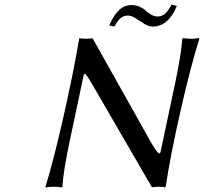

<svg xmlns="http://www.w3.org/2000/svg" viewBox="-20 -814 889 837"><path d="M325.2 -645 327.1 -647.9Q335 -645 355 -645L383.8 -647L632.8 -203.1Q664.1 -147.5 673.8 -145L679.2 -148.9L742.2 -444.8Q768.1 -565.9 774.9 -645L776.9 -647.9Q794.9 -645 812 -645Q829.1 -645 847.2 -647.9L849.1 -645Q811.5 -526.4 767.8 -334.2Q724.1 -142.1 702.1 0L699.2 2.9Q691.9 0 671.9 0L642.1 2L377 -455.1Q359.4 -485.8 350.1 -493.2L345.2 -488.8L284.2 -200.2Q256.8 -73.2 252 0L249 2.9Q231 0 214.8 0Q197.3 0 179.2 2.9L178.2 0Q213.9 -115.7 257.1 -306.9Q300.3 -498 325.2 -645ZM667 -742.2Q684.6 -742.2 698 -752.9Q711.4 -763.7 728 -793.9L751 -788.1Q713.9 -698.2 645 -698.2Q627.9 -698.2 608.9 -710.2Q589.8 -722.2 571.5 -734.1Q553.2 -746.1 538.1 -746.1Q519 -746.1 505.6 -734.9Q492.2 -723.6 479 -698.2L456.1 -703.1Q476.1 -748.5 499.3 -770.3Q522.5 -792 554.2 -792Q573.2 -792 589.8 -784.2Q606.4 -776.4 616 -767.1Q625.5 -757.8 639.2 -750Q652.8 -742.2 667 -742.2Z"/></svg>

Font: Linear Smooth
Style: Italic
Weight: 400
Designer: Philipp H. Poll, Flanker
Foundry: Philipp H. Poll, reworked by Flanker
Version: Version 1.061 | FøM Fix